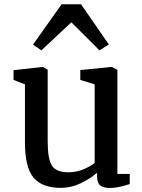

<svg xmlns="http://www.w3.org/2000/svg" viewBox="-20 -889 682 920"><path d="M178.2 -647.5 138.2 -675.3 275.4 -868.7H368.2L501.5 -675.8L456.5 -647.9L321.8 -782.2ZM508.3 11.7Q476.1 11.7 460.7 -0.2Q445.3 -12.2 445.3 -41.5V-61.5Q412.6 -32.7 366.5 -10.7Q320.3 11.2 272.5 11.2Q180.7 11.2 140.1 -38.6Q99.6 -88.4 99.6 -205.1V-484.9L44.9 -505.9V-552.7L186 -568.4H186.5L208.5 -554.7V-210.9Q208.5 -127.4 228.8 -95.5Q249 -63.5 308.1 -63.5Q372.6 -63.5 433.6 -107.9V-484.9L364.7 -505.9V-553.2L514.2 -568.4H515.1L542.5 -554.7V-55.7H601.6V-6.8Q543.5 11.7 508.3 11.7Z"/></svg>

Font: HaufeMerriweather
Style: Regular
Weight: 400
Designer: Eben Sorkin ( eben@eyebytes.com )
Foundry: Eben Sorkin
Version: Version 1.56